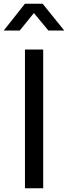

<svg xmlns="http://www.w3.org/2000/svg" viewBox="-51 -1011 365 1031"><path d="M83 -745H181V0H83ZM83 -991H178L294 -847H209L131 -941L55 -847H-31Z"/></svg>

Font: Eudoxus Sans Medium
Style: Regular
Weight: 500
Designer: Stijn de Vries
Foundry: tokotype
Version: Version 2.005